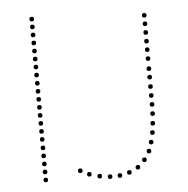

<svg xmlns="http://www.w3.org/2000/svg" viewBox="-52 -777 816 835"><g transform="rotate(-5 356.0 -360.0)"><path d="M116 -706Q106 -706 106 -716Q106 -726 116 -726Q126 -726 126 -716Q126 -706 116 -706ZM116 -672Q106 -672 106 -682Q106 -692 116 -692Q126 -692 126 -682Q126 -672 116 -672ZM116 -637Q106 -637 106 -647Q106 -657 116 -657Q126 -657 126 -647Q126 -637 116 -637ZM116 -602Q106 -602 106 -612Q106 -622 116 -622Q126 -622 126 -612Q126 -602 116 -602ZM116 -567Q106 -567 106 -577Q106 -587 116 -587Q126 -587 126 -577Q126 -567 116 -567ZM116 -532Q106 -532 106 -542Q106 -552 116 -552Q126 -552 126 -542Q126 -532 116 -532ZM116 -497Q106 -497 106 -507Q106 -517 116 -517Q126 -517 126 -507Q126 -497 116 -497ZM116 -462Q106 -462 106 -472Q106 -482 116 -482Q126 -482 126 -472Q126 -462 116 -462ZM116 -426Q106 -426 106 -436Q106 -446 116 -446Q126 -446 126 -436Q126 -426 116 -426ZM116 -391Q106 -391 106 -401Q106 -411 116 -411Q126 -411 126 -401Q126 -391 116 -391ZM116 -356Q106 -356 106 -366Q106 -376 116 -376Q126 -376 126 -366Q126 -356 116 -356ZM116 -321Q106 -321 106 -331Q106 -341 116 -341Q126 -341 126 -331Q126 -321 116 -321ZM116 -286Q106 -286 106 -296Q106 -306 116 -306Q126 -306 126 -296Q126 -286 116 -286ZM116 -251Q106 -251 106 -261Q106 -271 116 -271Q126 -271 126 -261Q126 -251 116 -251ZM116 -216Q106 -216 106 -226Q106 -236 116 -236Q126 -236 126 -226Q126 -216 116 -216ZM116 -181Q106 -181 106 -191Q106 -201 116 -201Q126 -201 126 -191Q126 -181 116 -181ZM116 -144Q106 -144 106 -154Q106 -164 116 -164Q126 -164 126 -154Q126 -144 116 -144ZM116 -109Q106 -109 106 -119Q106 -129 116 -129Q126 -129 126 -119Q126 -109 116 -109ZM116 -74Q106 -74 106 -84Q106 -94 116 -94Q126 -94 126 -84Q126 -74 116 -74ZM116 -39Q106 -39 106 -49Q106 -59 116 -59Q126 -59 126 -49Q126 -39 116 -39ZM116 -4Q106 -4 106 -14Q106 -24 116 -24Q126 -24 126 -14Q126 -4 116 -4ZM605 -680Q595 -680 595 -690Q595 -700 605 -700Q615 -700 615 -690Q615 -680 605 -680ZM605 -643Q595 -643 595 -653Q595 -663 605 -663Q615 -663 615 -653Q615 -643 605 -643ZM605 -605Q595 -605 595 -615Q595 -625 605 -625Q615 -625 615 -615Q615 -605 605 -605ZM605 -567Q595 -567 595 -577Q595 -587 605 -587Q615 -587 615 -577Q615 -567 605 -567ZM605 -530Q595 -530 595 -540Q595 -550 605 -550Q615 -550 615 -540Q615 -530 605 -530ZM605 -491Q595 -491 595 -501Q595 -511 605 -511Q615 -511 615 -501Q615 -491 605 -491ZM605 -447Q595 -447 595 -457Q595 -467 605 -467Q615 -467 615 -457Q615 -447 605 -447ZM605 -410Q595 -410 595 -420Q595 -430 605 -430Q615 -430 615 -420Q615 -410 605 -410ZM605 -369Q595 -369 595 -379Q595 -389 605 -389Q615 -389 615 -379Q615 -369 605 -369ZM605 -330Q595 -330 595 -340Q595 -350 605 -350Q615 -350 615 -340Q615 -330 605 -330ZM605 -291Q595 -291 595 -301Q595 -311 605 -311Q615 -311 615 -301Q615 -291 605 -291ZM604 -251Q594 -251 594 -261Q594 -271 604 -271Q614 -271 614 -261Q614 -251 604 -251ZM601 -209Q591 -209 591 -219Q591 -229 601 -229Q611 -229 611 -219Q611 -209 601 -209ZM596 -169Q586 -169 586 -179Q586 -189 596 -189Q606 -189 606 -179Q606 -169 596 -169ZM587 -128Q577 -128 577 -138Q577 -148 587 -148Q597 -148 597 -138Q597 -128 587 -128ZM574 -90Q564 -90 564 -100Q564 -110 574 -110Q584 -110 584 -100Q584 -90 574 -90ZM551 -54Q541 -54 541 -64Q541 -74 551 -74Q561 -74 561 -64Q561 -54 551 -54ZM520 -24Q510 -24 510 -34Q510 -44 520 -44Q530 -44 530 -34Q530 -24 520 -24ZM481 -5Q471 -5 471 -15Q471 -25 481 -25Q491 -25 491 -15Q491 -5 481 -5ZM439 5Q429 5 429 -5Q429 -15 439 -15Q449 -15 449 -5Q449 5 439 5ZM396 6Q386 6 386 -4Q386 -14 396 -14Q406 -14 406 -4Q406 6 396 6ZM351 0Q341 0 341 -10Q341 -20 351 -20Q361 -20 361 -10Q361 0 351 0ZM307 -12Q297 -12 297 -22Q297 -32 307 -32Q317 -32 317 -22Q317 -12 307 -12ZM269 -31Q259 -31 259 -41Q259 -51 269 -51Q279 -51 279 -41Q279 -31 269 -31Z"/></g></svg>

Font: Raleway Dots 
Style: Regular
Weight: 400
Version: Version 1.000